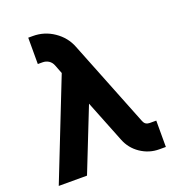

<svg xmlns="http://www.w3.org/2000/svg" viewBox="-130 -813 825 913"><g transform="rotate(-20 282.0 -356.0)"><path d="M116 -712V-578.7H139.7Q157 -578.7 170.7 -570Q184.7 -560.7 191 -544.3L208.3 -499.7L11.3 0H154.3L280.3 -318.3L365 -105.3Q383.7 -57.7 426 -29Q469.3 0 520 0H553.3V-133.3H520Q497 -133.3 489 -154.3L314.7 -593Q294.3 -646.3 245 -679.7Q197.3 -712 139.7 -712Z"/></g></svg>

Font: Unageo Variable
Style: Regular
Weight: 300
Designer: Richard Sepsi
Foundry: Richard Sepsi
Version: Version 2.200